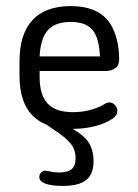

<svg xmlns="http://www.w3.org/2000/svg" viewBox="-20 -413 452 630"><path d="M110 -180H325Q345 -180 358 -189Q371 -198 371 -218Q371 -259 361 -292Q351 -325 334 -346Q295 -393 212 -393Q129 -393 86.5 -347Q44 -301 44 -212V-165Q44 -77 87 -33.5Q130 10 215 10Q256 10 291.5 1Q327 -8 350 -24Q358 -30 361.5 -36Q365 -42 365 -49Q365 -60 357 -68.5Q349 -77 338 -77Q333 -77 325 -73Q303 -59 276 -52Q249 -45 219 -45Q163 -45 136.5 -73Q110 -101 110 -161ZM308 -228H110Q113 -287 137 -314Q161 -341 212 -341Q261 -341 283 -315.5Q305 -290 308 -228ZM127 -8Q153 10 176 26Q199 42 213.5 60.5Q228 79 228 107Q228 131 215 142Q202 153 173 153Q166 153 157.5 152Q149 151 141 149Q135 148 133 147.5Q131 147 129 147Q121 147 115 153Q109 159 109 168Q109 182 128.5 189.5Q148 197 186 197Q239 197 263 177.5Q287 158 287 116Q287 73 264.5 46Q242 19 184 -8Z"/></svg>

Font: Beiruti
Style: Regular
Weight: 400
Version: Version 1.00